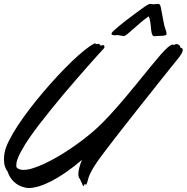

<svg xmlns="http://www.w3.org/2000/svg" viewBox="-35 -922 937 963"><path d="M484.9 -678.2Q474.1 -666.5 453.4 -643.6Q432.6 -620.6 405.5 -589.8Q378.4 -559.1 346.7 -522.7Q314.9 -486.3 282.2 -447.3Q249.5 -408.2 217.8 -368.9Q186 -329.6 158.4 -293.5Q130.9 -257.3 109.4 -225.8Q87.9 -194.3 76.2 -171.9Q73.2 -167 68.4 -158.4Q63.5 -149.9 58.8 -139.4Q54.2 -128.9 50.5 -117.2Q46.9 -105.5 46.9 -94.2Q46.9 -90.8 46.9 -88.4Q46.9 -85.9 47.9 -83Q58.6 -69.8 83 -69.8Q103.5 -69.8 131.1 -78.6Q158.7 -87.4 190.4 -102.3Q222.2 -117.2 256.3 -137.2Q290.5 -157.2 323.7 -179.9Q356.9 -202.6 387.7 -226.3Q418.5 -250 443.8 -272.9Q476.6 -302.2 512.7 -341.3Q548.8 -380.4 584.7 -422.6Q620.6 -464.8 654.8 -507.1Q689 -549.3 718.3 -585.2Q747.6 -621.1 770.3 -647.2Q793 -673.3 806.2 -684.1Q816.4 -692.9 822.3 -695.6Q828.1 -698.2 831.1 -698.2Q833.5 -698.2 835 -697.5Q836.4 -696.8 837.9 -696.8Q840.8 -696.8 843.5 -699Q846.2 -701.2 849.1 -701.2Q856 -701.2 862.5 -696.5Q869.1 -691.9 869.1 -685.1Q869.1 -683.6 871.1 -682.9Q873 -682.1 875.5 -681.2Q877.9 -680.2 879.9 -677.7Q881.8 -675.3 881.8 -670.9Q881.8 -664.1 875.2 -652.3Q868.7 -640.6 850.1 -618.2Q841.8 -607.9 823.2 -585Q804.7 -562 779.8 -530.8Q754.9 -499.5 725.1 -461.9Q695.3 -424.3 664.3 -385.3Q633.3 -346.2 603 -307.6Q572.8 -269 546.6 -235.4Q520.5 -201.7 500.2 -175Q480 -148.4 469.2 -133.8Q447.3 -104 435.1 -83.7Q422.9 -63.5 416.5 -49.6Q410.2 -35.6 407.7 -26.1Q405.3 -16.6 402.8 -7.8Q400.4 -1 398.9 1.5Q397.5 3.9 396 3.9Q393.6 3.9 392.6 2.4Q391.6 1 390.1 1Q389.6 1 388.2 3.9Q386.7 6.8 385.7 9Q384.8 11.2 383.8 11.2Q382.3 11.2 379.9 6.8Q377.4 2.4 373 -8.8Q368.7 -19 366 -23.4Q363.3 -27.8 362.1 -30Q360.8 -32.2 360.1 -33.4Q359.4 -34.7 358.9 -39.1Q358.9 -40.5 358.4 -42.5Q357.9 -44.4 357.9 -46.9Q357.9 -62 362.8 -81.3Q367.7 -100.6 376 -120.1Q333 -83.5 293.9 -56.6Q254.9 -29.8 221.2 -12.7Q187.5 4.4 159.4 12.7Q131.3 21 109.9 21Q104.5 21 100.1 20.5Q95.7 20 91.8 19Q73.7 15.1 59.3 7.3Q44.9 -0.5 33.9 -11.2Q22.9 -22 15.4 -34.4Q7.8 -46.9 3.9 -60.1Q-4.4 -70.8 -9.8 -85.9Q-15.1 -101.1 -15.1 -123Q-15.1 -137.2 -12.2 -154.8Q-7.8 -180.7 9.8 -215.8Q27.3 -251 53.7 -291.3Q80.1 -331.5 113.3 -375Q146.5 -418.5 182.6 -460.9Q218.8 -503.4 255.4 -542.7Q292 -582 325.4 -614Q358.9 -646 387.2 -668.9Q415.5 -691.9 434.1 -701.2L442.9 -706.1Q443.8 -706.1 443.8 -704.1V-702.1Q443.8 -700.2 445.8 -700.2Q448.2 -700.2 451.7 -701.2Q455.1 -702.1 458 -702.1Q463.4 -702.1 465.8 -698.2Q468.3 -692.9 471.2 -692.9Q473.6 -692.9 475.8 -694.3Q478 -695.8 481.9 -695.8Q485.8 -695.8 487.3 -693.4Q488.8 -690.9 488.8 -687Q488.8 -684.6 488 -682.1Q487.3 -679.7 484.9 -678.2ZM694.3 -891.1Q699.7 -894 706.3 -898.2Q712.9 -902.3 717.3 -902.3Q719.7 -902.3 727.3 -901.4Q734.9 -900.4 737.3 -900.4Q738.8 -900.4 745.4 -901.4Q752 -902.3 753.4 -902.3Q754.4 -902.3 759.3 -902.1Q764.2 -901.9 765.1 -900.4Q768.1 -896 769.3 -893.6Q770.5 -891.1 772 -883.3Q773.4 -875.5 776.4 -859.6Q779.3 -843.8 785.2 -813Q789.6 -788.6 794.9 -775.4Q800.3 -762.2 800.3 -754.4Q800.3 -750 799.3 -748Q798.8 -746.6 795.4 -745.4Q792 -744.1 787.1 -743.4Q782.2 -742.7 777.6 -742.4Q772.9 -742.2 770 -742.2Q761.7 -742.2 754.4 -741.7Q747.1 -741.2 740.2 -740.2Q731.4 -740.2 728 -749.3Q724.6 -758.3 723.1 -772.7Q721.7 -787.1 719.7 -804.9Q717.8 -822.8 711.4 -840.3Q692.4 -827.6 672.6 -810.8Q652.8 -793.9 635.5 -778.3Q618.2 -762.7 605 -752Q591.8 -741.2 585.4 -741.2Q583.5 -741.2 580.1 -741.7Q576.7 -742.2 573.2 -742.9Q569.8 -743.7 566.7 -744.1Q563.5 -744.6 562 -745.1Q560.5 -745.1 558.1 -745.6Q555.7 -746.1 554.2 -746.1Q551.3 -746.1 547.9 -745.6Q544.4 -745.1 541 -745.1Q535.2 -745.1 529.8 -746.3Q524.4 -747.6 524.4 -752Q524.4 -752.9 524.4 -754.2Q524.4 -755.4 525.4 -756.3Q526.9 -760.3 537.1 -769.8Q547.4 -779.3 563 -792.2Q578.6 -805.2 597.4 -819.6Q616.2 -834 634.5 -847.7Q652.8 -861.3 668.7 -872.8Q684.6 -884.3 694.3 -891.1Z"/></svg>

Font: Oregano
Style: Italic
Weight: 400
Italic angle: -12°
Designer: Astigmatic (AOETI)
Foundry: Astigmatic (AOETI)
Version: Version 1.000